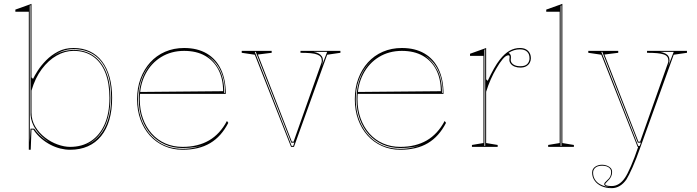

<svg xmlns="http://www.w3.org/2000/svg" viewBox="-20 -765 3628 1000"><path d="M130 15V-704H60V-715L144 -745V-362L152 -354Q160 -371 177 -397.5Q194 -424 220.5 -451Q247 -478 282.5 -496.5Q318 -515 363 -515Q410 -515 447.5 -497.5Q485 -480 511 -446Q537 -412 550.5 -364Q564 -316 564 -255Q564 -191 549.5 -141Q535 -91 506.5 -56Q478 -21 437.5 -3Q397 15 345 15Q320 15 294 8.5Q268 2 243 -11Q218 -24 195 -43.5Q172 -63 154 -90H144L140 15ZM236 -24Q192 -53 167 -89.5Q142 -126 139 -166V-738L135 -736V-23L139 -95H158Q168 -81 180 -68Q192 -55 206 -44Q220 -33 236 -24ZM345 0Q408 0 454 -30.5Q500 -61 525 -118Q550 -175 550 -255Q550 -332 528.5 -386.5Q507 -441 465 -470.5Q423 -500 363 -500Q318 -500 275 -475.5Q232 -451 197.5 -405Q163 -359 144 -293V-179Q144 -139 163.5 -106Q183 -73 214 -49Q245 -25 280 -12.5Q315 0 345 0ZM423 -7Q466 -23 496.5 -57Q527 -91 543 -141.5Q559 -192 559 -255Q559 -337 536 -393.5Q513 -450 469 -479.5Q425 -509 363 -509Q330 -509 302.5 -498Q275 -487 252 -470Q278 -488 306.5 -496.5Q335 -505 363 -505Q423 -505 466 -475.5Q509 -446 532 -390.5Q555 -335 555 -255Q555 -161 520.5 -97Q486 -33 423 -7Z M939 -515Q1008 -515 1056.5 -486.5Q1105 -458 1130.5 -404.5Q1156 -351 1156 -276H708V-286L1142 -290Q1142 -355 1117.5 -402Q1093 -449 1048 -474.5Q1003 -500 939 -500Q872 -500 819.5 -468Q767 -436 737.5 -379Q708 -322 708 -248Q708 -193 724.5 -147.5Q741 -102 770.5 -69Q800 -36 841 -18Q882 0 931 0Q971 0 1005.5 -8.5Q1040 -17 1068.5 -33.5Q1097 -50 1120.5 -75.5Q1144 -101 1162 -135L1169 -125Q1151 -90 1127.5 -63.5Q1104 -37 1074.5 -19.5Q1045 -2 1009 6.5Q973 15 931 15Q879 15 835.5 -4.5Q792 -24 760.5 -59Q729 -94 711.5 -142Q694 -190 694 -248Q694 -307 712 -355.5Q730 -404 762.5 -440Q795 -476 840 -495.5Q885 -515 939 -515ZM699 -248Q699 -173 728.5 -114.5Q758 -56 810 -23Q862 10 931 10Q964 10 993 4Q1022 -2 1042 -12Q1023 -3 994.5 1.5Q966 6 931 6Q881 6 839 -12.5Q797 -31 766.5 -65Q736 -99 719.5 -145.5Q703 -192 703 -248Q703 -325 734 -385Q765 -445 819 -476Q782 -455 755 -421Q728 -387 713.5 -343.5Q699 -300 699 -248ZM1148 -281H1152Q1152 -331 1140 -368.5Q1128 -406 1107.5 -432.5Q1087 -459 1059 -476Q1098 -448 1123 -401Q1148 -354 1148 -281Z M1496 0 1307 -480 1239 -490V-500H1395V-490L1323 -481L1500 -27H1509L1654 -437Q1655 -439 1655.5 -442.5Q1656 -446 1656 -449Q1656 -461 1650.5 -468.5Q1645 -476 1632 -481Q1619 -486 1597.5 -488Q1576 -490 1545 -490V-500H1753V-490L1684 -480L1511 0ZM1499 -5H1507L1513 -22H1497L1312 -495H1307ZM1613 -495Q1629 -492 1640 -486Q1651 -480 1656.5 -471Q1662 -462 1662 -449Q1662 -444 1660 -436.5Q1658 -429 1655 -420L1684 -495Z M2073 -515Q2142 -515 2190.5 -486.5Q2239 -458 2264.5 -404.5Q2290 -351 2290 -276H1842V-286L2276 -290Q2276 -355 2251.5 -402Q2227 -449 2182 -474.5Q2137 -500 2073 -500Q2006 -500 1953.5 -468Q1901 -436 1871.5 -379Q1842 -322 1842 -248Q1842 -193 1858.5 -147.5Q1875 -102 1904.5 -69Q1934 -36 1975 -18Q2016 0 2065 0Q2105 0 2139.5 -8.5Q2174 -17 2202.5 -33.5Q2231 -50 2254.5 -75.5Q2278 -101 2296 -135L2303 -125Q2285 -90 2261.5 -63.5Q2238 -37 2208.5 -19.5Q2179 -2 2143 6.5Q2107 15 2065 15Q2013 15 1969.5 -4.5Q1926 -24 1894.5 -59Q1863 -94 1845.5 -142Q1828 -190 1828 -248Q1828 -307 1846 -355.5Q1864 -404 1896.5 -440Q1929 -476 1974 -495.5Q2019 -515 2073 -515ZM1833 -248Q1833 -173 1862.5 -114.5Q1892 -56 1944 -23Q1996 10 2065 10Q2098 10 2127 4Q2156 -2 2176 -12Q2157 -3 2128.5 1.5Q2100 6 2065 6Q2015 6 1973 -12.5Q1931 -31 1900.5 -65Q1870 -99 1853.5 -145.5Q1837 -192 1837 -248Q1837 -325 1868 -385Q1899 -445 1953 -476Q1916 -455 1889 -421Q1862 -387 1847.5 -343.5Q1833 -300 1833 -248ZM2282 -281H2286Q2286 -331 2274 -368.5Q2262 -406 2241.5 -432.5Q2221 -459 2193 -476Q2232 -448 2257 -401Q2282 -354 2282 -281Z M2438 0V-10L2498 -20V-474H2428V-485L2512 -515V-352L2520 -344Q2537 -380 2552.5 -407.5Q2568 -435 2583 -454Q2609 -487 2634.5 -501Q2660 -515 2688 -515Q2706 -515 2718.5 -508.5Q2731 -502 2738 -490Q2745 -478 2745 -461Q2745 -449 2739 -438Q2733 -427 2721 -420Q2709 -413 2690 -413Q2674 -413 2661 -418Q2648 -423 2640.5 -432.5Q2633 -442 2633 -453Q2633 -457 2633.5 -459.5Q2634 -462 2634 -465Q2634 -468 2634 -470Q2634 -477 2628 -477Q2615 -477 2598.5 -457.5Q2582 -438 2565 -408Q2550 -383 2536 -351.5Q2522 -320 2512 -287V-20L2572 -10V0ZM2507 -508 2503 -506V-5H2507ZM2688 -508Q2672 -508 2657.5 -503.5Q2643 -499 2629 -490Q2635 -486 2638 -481Q2641 -476 2641 -470Q2641 -468 2641 -465Q2641 -462 2640.5 -459Q2640 -456 2640 -453Q2640 -439 2653.5 -429.5Q2667 -420 2690 -420Q2716 -420 2727 -432.5Q2738 -445 2738 -461Q2738 -484 2725 -496Q2712 -508 2688 -508Z M2909 -20 2969 -10V0H2835V-10L2895 -20V-704H2825V-715L2909 -745ZM2900 -5H2904V-737L2900 -735Z M3166 215Q3137 215 3114 205Q3091 195 3077.5 176.5Q3064 158 3064 134Q3064 123 3068.5 115.5Q3073 108 3080.5 103Q3088 98 3097 95.5Q3106 93 3116 93Q3129 93 3141 97.5Q3153 102 3160.5 110Q3168 118 3168 131Q3168 144 3162.5 155.5Q3157 167 3146 177Q3139 184 3135.5 188Q3132 192 3132 194Q3132 204 3166 204Q3186 204 3203.5 193Q3221 182 3235 161Q3247 144 3266 100.5Q3285 57 3304 0H3301L3112 -480L3044 -490V-500H3200V-490L3128 -481L3305 -27H3314L3459 -437Q3460 -439 3460.5 -442.5Q3461 -446 3461 -450Q3461 -461 3455.5 -469Q3450 -477 3437 -481.5Q3424 -486 3402.5 -488Q3381 -490 3350 -490V-500H3558V-490L3489 -480L3316 0Q3294 63 3274.5 106.5Q3255 150 3243 169Q3228 191 3208.5 203Q3189 215 3166 215ZM3069 134Q3069 154 3078.5 169.5Q3088 185 3105 194.5Q3122 204 3144 208Q3149 209 3154.5 209.5Q3160 210 3166 210Q3127 208 3127 194Q3127 190 3130.5 185.5Q3134 181 3143 173Q3154 164 3158.5 154Q3163 144 3163 131Q3163 120 3156.5 112.5Q3150 105 3139.5 101.5Q3129 98 3116 98Q3107 98 3098.5 100Q3090 102 3083.5 106.5Q3077 111 3073 118Q3069 125 3069 134ZM3304 -5H3312L3318 -22H3302L3117 -495H3112ZM3418 -495Q3434 -492 3445 -486.5Q3456 -481 3461.5 -472Q3467 -463 3467 -450Q3467 -445 3465 -437Q3463 -429 3460 -420L3489 -495Z"/></svg>

Font: Kalnia Glaze Thin
Style: Regular
Weight: 100
Designer: Frida Medrano
Foundry: Frida Medrano
Version: Version 1.110